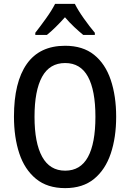

<svg xmlns="http://www.w3.org/2000/svg" viewBox="-20 -1011 671 990"><path d="M579 -409Q579 -302 551 -219Q523 -136 465 -88.5Q407 -41 316 -41Q224 -41 165.5 -89Q107 -137 79.5 -220Q52 -303 52 -410Q52 -587 118 -681Q184 -775 316 -775Q407 -775 465 -728.5Q523 -682 551 -599Q579 -516 579 -409ZM158 -409Q158 -274 197.5 -202.5Q237 -131 316 -131Q395 -131 433.5 -201.5Q472 -272 472 -409Q472 -545 433.5 -615.5Q395 -686 316 -686Q236 -686 197 -615Q158 -544 158 -409ZM366 -991Q383 -957 412.5 -915.5Q442 -874 469 -842V-831H409Q387 -849 362.5 -872Q338 -895 315 -922Q291 -895 266.5 -871Q242 -847 222 -831H162V-842Q188 -875 218 -917Q248 -959 264 -991Z"/></svg>

Font: Noto Sans Tamil UI Condensed Medium
Style: Regular
Weight: 500
Width: 3
Designer: Jelle Bosma - Monotype Design Team
Foundry: Monotype Imaging Inc.
Version: Version 2.004; ttfautohint (v1.8.4.7-5d5b)